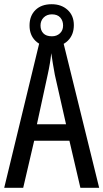

<svg xmlns="http://www.w3.org/2000/svg" viewBox="-20 -890 490 910"><path d="M361 0 309 -223H142L90 0H0L173 -714H274L450 0ZM240 -535Q235 -563 230.5 -589Q226 -615 223 -638Q218 -590 206 -536L155 -301H293ZM225 -669Q176 -669 148 -696.5Q120 -724 120 -769Q120 -815 148 -842.5Q176 -870 225 -870Q271 -870 300.5 -843Q330 -816 330 -771Q330 -725 301.5 -697Q273 -669 225 -669ZM226 -718Q249 -718 264 -732Q279 -746 279 -769Q279 -792 265.5 -807Q252 -822 226 -822Q202 -822 187 -807Q172 -792 172 -769Q172 -746 185.5 -732Q199 -718 226 -718Z"/></svg>

Font: Noto Sans Sinhala ExtraCondensed
Style: Regular
Weight: 400
Width: 2
Designer: Jelle Bosma - Monotype Design Team
Foundry: Monotype Imaging Inc.
Version: Version 2.006; ttfautohint (v1.8.4.7-5d5b)